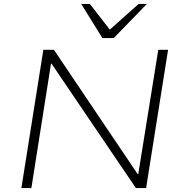

<svg xmlns="http://www.w3.org/2000/svg" viewBox="-20 -959 932 979"><path d="M89 0 201 -705H255L682 -71H685L787 -705H837L725 0H673L243 -634H240L140 0ZM502 -765 394 -939H438L540 -808L687 -939H729L560 -765Z"/></svg>

Font: Nunito Sans 7pt SemiExpanded ExtraLight
Style: Italic
Weight: 250
Width: 6
Italic angle: -9°
Designer: Vernon Adams
Foundry: Vernon Adams
Version: Version 3.101;gftools[0.9.27]